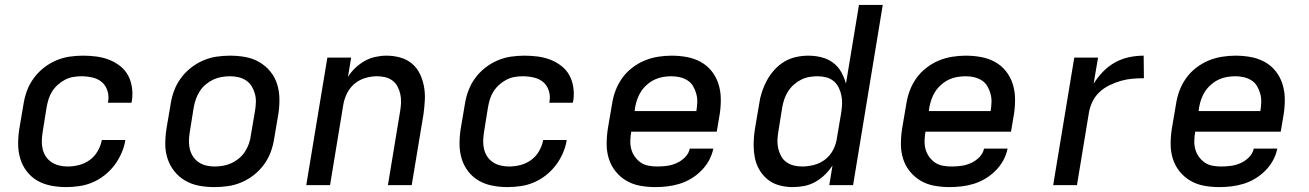

<svg xmlns="http://www.w3.org/2000/svg" viewBox="-20 -755 5340 783"><path d="M249 8Q218 8 187.5 2Q157 -4 132 -18.5Q107 -33 89 -56.5Q71 -80 62.5 -108.5Q54 -137 54 -168.5Q54 -200 59 -231L76 -331Q80 -358 90 -385Q100 -412 117.5 -436Q135 -460 158.5 -478.5Q182 -497 209 -508.5Q236 -520 263.5 -524Q291 -528 319 -528Q346 -528 373 -524.5Q400 -521 424.5 -511.5Q449 -502 469.5 -486Q490 -470 502 -448Q514 -426 518 -399Q522 -372 518 -345L516 -336H420L421 -341Q425 -364 418 -385.5Q411 -407 395 -420.5Q379 -434 356.5 -439Q334 -444 312 -444Q295 -444 278 -441Q261 -438 245.5 -430Q230 -422 216 -409.5Q202 -397 192.5 -382Q183 -367 178 -350.5Q173 -334 170 -317L154 -217Q151 -199 150.5 -181.5Q150 -164 154 -147Q158 -130 167.5 -116Q177 -102 191 -93Q205 -84 221.5 -80Q238 -76 256 -76Q279 -76 302.5 -82Q326 -88 346 -102.5Q366 -117 378.5 -139Q391 -161 395 -183V-184H491V-183Q487 -157 475.5 -130.5Q464 -104 446.5 -81Q429 -58 406 -40Q383 -22 357 -11Q331 0 303.5 4Q276 8 249 8Z M855 8Q823 8 792.5 2.5Q762 -3 736 -18Q710 -33 691.5 -56Q673 -79 663.5 -107.5Q654 -136 654 -167.5Q654 -199 659 -231L676 -331Q680 -358 690 -385Q700 -412 717.5 -436Q735 -460 758.5 -478.5Q782 -497 809 -508.5Q836 -520 863.5 -524Q891 -528 918 -528Q950 -528 980.5 -522.5Q1011 -517 1037 -502Q1063 -487 1082 -464Q1101 -441 1110 -412.5Q1119 -384 1119.5 -352.5Q1120 -321 1115 -289L1098 -189Q1094 -162 1084 -135Q1074 -108 1056.5 -84Q1039 -60 1015.5 -41.5Q992 -23 965 -11.5Q938 0 910 4Q882 8 855 8ZM855 -76Q872 -76 889.5 -79Q907 -82 923.5 -89.5Q940 -97 954.5 -109Q969 -121 979 -136.5Q989 -152 995 -169Q1001 -186 1003 -203L1020 -303Q1023 -321 1023.5 -338.5Q1024 -356 1019.5 -372.5Q1015 -389 1006.5 -403Q998 -417 984 -426.5Q970 -436 953 -440Q936 -444 918 -444Q901 -444 883.5 -441Q866 -438 850 -430.5Q834 -423 819.5 -411Q805 -399 795 -383.5Q785 -368 779 -351Q773 -334 770 -317L754 -217Q751 -199 750.5 -181.5Q750 -164 754 -147.5Q758 -131 767 -117Q776 -103 790 -93.5Q804 -84 820.5 -80Q837 -76 855 -76Z M1229 0 1315 -520H1412L1399 -441Q1411 -461 1429 -478Q1447 -495 1467.5 -506.5Q1488 -518 1511 -523Q1534 -528 1556 -528Q1585 -528 1612 -520.5Q1639 -513 1659.5 -496Q1680 -479 1692 -454.5Q1704 -430 1709 -402.5Q1714 -375 1712.5 -346.5Q1711 -318 1707 -289L1659 0H1562L1612 -303Q1615 -320 1615.5 -337.5Q1616 -355 1612.5 -371Q1609 -387 1601.5 -401.5Q1594 -416 1581 -426Q1568 -436 1551.5 -440Q1535 -444 1518 -444Q1494 -444 1470 -437Q1446 -430 1426.5 -414Q1407 -398 1395.5 -375Q1384 -352 1380 -328L1326 0Z M2049 8Q2018 8 1987.5 2Q1957 -4 1932 -18.5Q1907 -33 1889 -56.5Q1871 -80 1862.5 -108.5Q1854 -137 1854 -168.5Q1854 -200 1859 -231L1876 -331Q1880 -358 1890 -385Q1900 -412 1917.5 -436Q1935 -460 1958.5 -478.5Q1982 -497 2009 -508.5Q2036 -520 2063.5 -524Q2091 -528 2119 -528Q2146 -528 2173 -524.5Q2200 -521 2224.5 -511.5Q2249 -502 2269.5 -486Q2290 -470 2302 -448Q2314 -426 2318 -399Q2322 -372 2318 -345L2316 -336H2220L2221 -341Q2225 -364 2218 -385.5Q2211 -407 2195 -420.5Q2179 -434 2156.5 -439Q2134 -444 2112 -444Q2095 -444 2078 -441Q2061 -438 2045.5 -430Q2030 -422 2016 -409.5Q2002 -397 1992.5 -382Q1983 -367 1978 -350.5Q1973 -334 1970 -317L1954 -217Q1951 -199 1950.5 -181.5Q1950 -164 1954 -147Q1958 -130 1967.5 -116Q1977 -102 1991 -93Q2005 -84 2021.5 -80Q2038 -76 2056 -76Q2079 -76 2102.5 -82Q2126 -88 2146 -102.5Q2166 -117 2178.5 -139Q2191 -161 2195 -183V-184H2291V-183Q2287 -157 2275.5 -130.5Q2264 -104 2246.5 -81Q2229 -58 2206 -40Q2183 -22 2157 -11Q2131 0 2103.5 4Q2076 8 2049 8Z M2652 8Q2621 8 2590.5 2.5Q2560 -3 2534.5 -18Q2509 -33 2490.5 -56Q2472 -79 2463 -107.5Q2454 -136 2454 -167.5Q2454 -199 2459 -231L2476 -331Q2480 -358 2490 -385Q2500 -412 2517 -436Q2534 -460 2558 -478.5Q2582 -497 2608.5 -508Q2635 -519 2663 -523.5Q2691 -528 2718 -528Q2750 -528 2780.5 -522.5Q2811 -517 2837.5 -502.5Q2864 -488 2882.5 -464.5Q2901 -441 2910 -412.5Q2919 -384 2919.5 -352.5Q2920 -321 2915 -289L2903 -218H2554V-217Q2551 -199 2550.5 -181Q2550 -163 2554.5 -146.5Q2559 -130 2569 -116Q2579 -102 2592.5 -92.5Q2606 -83 2623.5 -79.5Q2641 -76 2660 -76Q2679 -76 2699 -78.5Q2719 -81 2738.5 -89.5Q2758 -98 2773.5 -113.5Q2789 -129 2793 -149H2889Q2884 -124 2871.5 -101Q2859 -78 2840 -59Q2821 -40 2798.5 -26.5Q2776 -13 2751.5 -5.5Q2727 2 2702 5Q2677 8 2652 8ZM2568 -302H2820V-303Q2823 -321 2823.5 -338.5Q2824 -356 2819.5 -372.5Q2815 -389 2806.5 -403.5Q2798 -418 2784 -427Q2770 -436 2753 -440Q2736 -444 2718 -444Q2701 -444 2683.5 -441Q2666 -438 2650 -430.5Q2634 -423 2619.5 -410.5Q2605 -398 2595 -383Q2585 -368 2579 -351Q2573 -334 2570 -317Z M3213 8Q3184 8 3157 0.5Q3130 -7 3109.5 -24Q3089 -41 3075.5 -65Q3062 -89 3057.5 -116.5Q3053 -144 3053.5 -173Q3054 -202 3059 -231L3076 -331Q3079 -355 3087 -379.5Q3095 -404 3107.5 -427Q3120 -450 3138 -470Q3156 -490 3178.5 -503.5Q3201 -517 3226.5 -522.5Q3252 -528 3276 -528Q3304 -528 3330 -521.5Q3356 -515 3377 -499.5Q3398 -484 3410.5 -461.5Q3423 -439 3430 -414L3483 -735H3580L3459 0H3362L3375 -80Q3361 -59 3343.5 -42Q3326 -25 3304.5 -13Q3283 -1 3259.5 3.5Q3236 8 3213 8ZM3251 -76Q3275 -76 3300 -82.5Q3325 -89 3345.5 -105Q3366 -121 3378 -144.5Q3390 -168 3393 -192L3410 -292Q3413 -310 3414 -328.5Q3415 -347 3411.5 -364.5Q3408 -382 3400.5 -397.5Q3393 -413 3380 -424Q3367 -435 3349.5 -439.5Q3332 -444 3314 -444Q3297 -444 3280 -441Q3263 -438 3247 -430Q3231 -422 3217.5 -410Q3204 -398 3194 -382.5Q3184 -367 3178.5 -350.5Q3173 -334 3170 -317L3154 -217Q3151 -200 3150.5 -182.5Q3150 -165 3154 -148.5Q3158 -132 3166 -117.5Q3174 -103 3187.5 -93.5Q3201 -84 3217.5 -80Q3234 -76 3251 -76Z M3852 8Q3821 8 3790.5 2.5Q3760 -3 3734.5 -18Q3709 -33 3690.5 -56Q3672 -79 3663 -107.5Q3654 -136 3654 -167.5Q3654 -199 3659 -231L3676 -331Q3680 -358 3690 -385Q3700 -412 3717 -436Q3734 -460 3758 -478.5Q3782 -497 3808.5 -508Q3835 -519 3863 -523.5Q3891 -528 3918 -528Q3950 -528 3980.5 -522.5Q4011 -517 4037.5 -502.5Q4064 -488 4082.5 -464.5Q4101 -441 4110 -412.5Q4119 -384 4119.5 -352.5Q4120 -321 4115 -289L4103 -218H3754V-217Q3751 -199 3750.5 -181Q3750 -163 3754.5 -146.5Q3759 -130 3769 -116Q3779 -102 3792.5 -92.5Q3806 -83 3823.5 -79.5Q3841 -76 3860 -76Q3879 -76 3899 -78.5Q3919 -81 3938.5 -89.5Q3958 -98 3973.5 -113.5Q3989 -129 3993 -149H4089Q4084 -124 4071.5 -101Q4059 -78 4040 -59Q4021 -40 3998.5 -26.5Q3976 -13 3951.5 -5.5Q3927 2 3902 5Q3877 8 3852 8ZM3768 -302H4020V-303Q4023 -321 4023.5 -338.5Q4024 -356 4019.5 -372.5Q4015 -389 4006.5 -403.5Q3998 -418 3984 -427Q3970 -436 3953 -440Q3936 -444 3918 -444Q3901 -444 3883.5 -441Q3866 -438 3850 -430.5Q3834 -423 3819.5 -410.5Q3805 -398 3795 -383Q3785 -368 3779 -351Q3773 -334 3770 -317Z M4275 0 4361 -520H4458L4440 -414Q4457 -441 4479 -463.5Q4501 -486 4528.5 -501Q4556 -516 4585.5 -522Q4615 -528 4644 -528L4645 -436Q4622 -436 4598.5 -434Q4575 -432 4552 -425.5Q4529 -419 4506 -408Q4483 -397 4465 -380.5Q4447 -364 4436 -342Q4425 -320 4421 -297L4372 0Z M4952 8Q4921 8 4890.5 2.5Q4860 -3 4834.5 -18Q4809 -33 4790.5 -56Q4772 -79 4763 -107.5Q4754 -136 4754 -167.5Q4754 -199 4759 -231L4776 -331Q4780 -358 4790 -385Q4800 -412 4817 -436Q4834 -460 4858 -478.5Q4882 -497 4908.5 -508Q4935 -519 4963 -523.5Q4991 -528 5018 -528Q5050 -528 5080.5 -522.5Q5111 -517 5137.5 -502.5Q5164 -488 5182.5 -464.5Q5201 -441 5210 -412.5Q5219 -384 5219.5 -352.5Q5220 -321 5215 -289L5203 -218H4854V-217Q4851 -199 4850.5 -181Q4850 -163 4854.5 -146.5Q4859 -130 4869 -116Q4879 -102 4892.5 -92.5Q4906 -83 4923.5 -79.5Q4941 -76 4960 -76Q4979 -76 4999 -78.5Q5019 -81 5038.5 -89.5Q5058 -98 5073.5 -113.5Q5089 -129 5093 -149H5189Q5184 -124 5171.5 -101Q5159 -78 5140 -59Q5121 -40 5098.5 -26.5Q5076 -13 5051.5 -5.5Q5027 2 5002 5Q4977 8 4952 8ZM4868 -302H5120V-303Q5123 -321 5123.5 -338.5Q5124 -356 5119.5 -372.5Q5115 -389 5106.5 -403.5Q5098 -418 5084 -427Q5070 -436 5053 -440Q5036 -444 5018 -444Q5001 -444 4983.5 -441Q4966 -438 4950 -430.5Q4934 -423 4919.5 -410.5Q4905 -398 4895 -383Q4885 -368 4879 -351Q4873 -334 4870 -317Z"/></svg>

Font: Iosevka Aile Medium Oblique
Style: Regular
Weight: 500
Italic angle: -9°
Designer: Belleve Invis
Foundry: Belleve Invis
Version: Version 31.1.0; ttfautohint (v1.8.4)